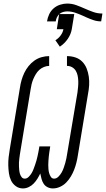

<svg xmlns="http://www.w3.org/2000/svg" viewBox="-20 -1050 595 1078"><path d="M277 8Q261 8 247 1Q233 -6 225 -18.5Q217 -31 213 -46Q209 -61 206 -76Q199 -61 190 -46.5Q181 -32 169 -19.5Q157 -7 141 0.5Q125 8 109 8Q86 8 68.5 -5Q51 -18 42 -37Q33 -56 30 -78Q27 -100 26.5 -122.5Q26 -145 28.5 -167.5Q31 -190 35 -213L92 -558Q95 -579 101 -600Q107 -621 116.5 -641Q126 -661 140.5 -679Q155 -697 173.5 -710Q192 -723 213.5 -729Q235 -735 256 -735V-680Q242 -680 227 -674Q212 -668 200.5 -657.5Q189 -647 181 -633.5Q173 -620 167 -606Q161 -592 157.5 -577.5Q154 -563 152 -549L95 -204Q93 -193 91.5 -182Q90 -171 88.5 -160Q87 -149 86.5 -138Q86 -127 86.5 -116Q87 -105 88 -94.5Q89 -84 92 -74Q95 -64 101.5 -55.5Q108 -47 119 -47Q131 -47 141 -57Q151 -67 157.5 -78Q164 -89 168.5 -101Q173 -113 177 -124.5Q181 -136 184.5 -148Q188 -160 190.5 -172Q193 -184 195.5 -196Q198 -208 200 -221L201 -228H262L261 -221Q259 -208 257 -196Q255 -184 254 -172Q253 -160 252 -148Q251 -136 251 -124Q251 -112 252 -100.5Q253 -89 256 -78Q259 -67 265.5 -57Q272 -47 284 -47Q297 -47 308 -58Q319 -69 326 -81.5Q333 -94 337.5 -107Q342 -120 346 -133.5Q350 -147 352.5 -160Q355 -173 357 -186L415 -531Q417 -547 418.5 -563Q420 -579 419.5 -594.5Q419 -610 416 -625Q413 -640 405.5 -652.5Q398 -665 385 -672.5Q372 -680 356 -680V-735Q381 -735 403.5 -727.5Q426 -720 442 -703.5Q458 -687 466.5 -665.5Q475 -644 478.5 -620Q482 -596 480.5 -571.5Q479 -547 474 -522L417 -177Q414 -157 409 -137Q404 -117 396.5 -97.5Q389 -78 378 -59.5Q367 -41 352 -25.5Q337 -10 317 -1Q297 8 277 8ZM316 -788 291 -824Q308 -834 320.5 -851Q333 -868 336 -886H299L312 -970Q304 -962 299 -951.5Q294 -941 293 -930H244Q247 -950 256 -969.5Q265 -989 281 -1003Q297 -1017 317.5 -1023.5Q338 -1030 357 -1030Q384 -1030 408.5 -1021Q433 -1012 456.5 -1001.5Q480 -991 504 -982.5Q528 -974 555 -974L548 -930Q525 -930 504.5 -937Q484 -944 464 -953L442 -963Q422 -972 401 -979Q380 -986 357 -986Q346 -986 334 -982.5Q322 -979 313 -971H397L383 -886Q378 -857 360 -831Q342 -805 316 -788Z"/></svg>

Font: Iosevka SS04 Light Oblique
Style: Regular
Weight: 300
Italic angle: -9°
Monospace: yes
Designer: Belleve Invis
Foundry: Belleve Invis
Version: Version 19.0.0; ttfautohint (v1.8.4)